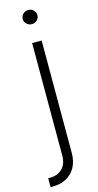

<svg xmlns="http://www.w3.org/2000/svg" viewBox="-158 -735 499 973"><g transform="rotate(-15 92.0 -249.0)"><path d="M127 -530.3V60.5Q127 102.5 110.1 133.8Q93.3 165 62.5 182.1Q31.7 199.2 -8.8 199.2H-21.5V152.3H-9.8Q28.8 152.3 53 127.7Q77.1 103 77.1 60.5V-530.3ZM62.5 -660.2Q62.5 -675.3 74 -686.3Q85.4 -697.3 101.6 -697.3Q117.2 -697.3 128.4 -686.3Q139.6 -675.3 139.6 -660.2Q139.6 -645 128.4 -634Q117.2 -623 101.6 -623Q85.4 -623 74 -634Q62.5 -645 62.5 -660.2Z"/></g></svg>

Font: Pretendard Std ExtraLight
Style: Regular
Weight: 200
Designer: Base glyphs from Inter by Rasmus Andersson; Hangeul glyphs from Noto Sans CJK(Source Han Sans) by Jang Soo-young and Kan
Foundry: Kil Hyung-jin
Version: Version 1.309